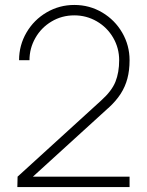

<svg xmlns="http://www.w3.org/2000/svg" viewBox="-20 -755 593 775"><path d="M50 0 51 -42 388 -349Q431 -387.5 446 -425Q461 -462.5 461 -512Q461 -561 436.8 -602.8Q412.5 -644.5 370.8 -668.8Q329 -693 280 -693Q229.5 -693 188 -668.2Q146.5 -643.5 122.8 -601.8Q99 -560 99 -512H57Q57 -572.5 87 -623.8Q117 -675 168.2 -705Q219.5 -735 280 -735Q341.5 -735 392.8 -704.5Q444 -674 473.5 -622.8Q503 -571.5 503 -512Q503 -471 494.2 -438Q485.5 -405 467 -376.2Q448.5 -347.5 418 -319.5Q417.5 -319 417 -318.8Q416.5 -318.5 416 -318L80 -12L68 -42H503V0Z"/></svg>

Font: Hauora
Style: Regular
Weight: 400
Designer: Wayne Shih
Foundry: WCYS
Version: Version 1.001